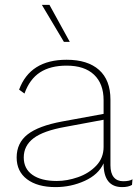

<svg xmlns="http://www.w3.org/2000/svg" viewBox="-20 -754 566 784"><path d="M521 -22 519 1Q504 10 479 10Q403 10 403 -86V-87Q382 -41 326 -15.5Q270 10 207 10Q133 10 90.5 -22Q48 -54 48 -111Q48 -170 92.5 -205Q137 -240 234 -258L403 -289V-345Q403 -412 364 -449Q325 -486 252 -486Q186 -486 143.5 -458.5Q101 -431 80 -372L58 -388Q103 -510 252 -510Q338 -510 384.5 -468.5Q431 -427 431 -347V-79Q431 -47 444.5 -30.5Q458 -14 483 -14Q509 -14 521 -22ZM403 -154V-265L247 -236Q157 -220 117 -189.5Q77 -159 77 -111Q77 -65 112.5 -40Q148 -15 212 -15Q254 -15 298.5 -30.5Q343 -46 373 -77.5Q403 -109 403 -154ZM265 -583H241L151 -734H182Z"/></svg>

Font: Work Sans ExtraLight
Style: Regular
Weight: 280
Designer: Wei Huang
Foundry: Wei Huang
Version: Version 1.500